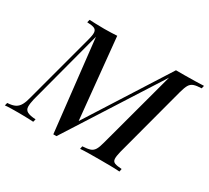

<svg xmlns="http://www.w3.org/2000/svg" viewBox="-176 -935 1268 1167"><g transform="rotate(30 457.5 -351.5)"><path d="M757 -705H815Q854 -705 890 -706Q926 -707 952 -708L947 -688Q913 -687 894 -680.5Q875 -674 864.5 -656.5Q854 -639 844 -602L712 -106Q703 -70 704.5 -52Q706 -34 722 -28Q738 -22 771 -20L767 0Q741 -2 705.5 -2.5Q670 -3 631 -3Q589 -3 551.5 -2.5Q514 -2 491 0L495 -20Q530 -22 548.5 -28Q567 -34 578 -52Q589 -70 598 -106L743 -645L328 5H306L234 -638L97 -120Q89 -86 89.5 -64Q90 -42 108.5 -32Q127 -22 167 -20L162 0Q151 -1 132.5 -1.5Q114 -2 94.5 -2.5Q75 -3 58 -3Q32 -3 6 -2.5Q-20 -2 -37 0L-32 -20Q3 -22 22.5 -32Q42 -42 54 -64Q66 -86 74 -120L203 -602Q213 -639 211 -656.5Q209 -674 193.5 -680.5Q178 -687 144 -688L149 -708Q168 -707 195.5 -706Q223 -705 254 -705Q278 -705 302 -706Q326 -707 343 -708L399 -142Z"/></g></svg>

Font: Playfair Display Medium
Style: Italic
Weight: 500
Italic angle: -14°
Designer: Claus Eggers Sørensen
Foundry: Claus Eggers Sørensen
Version: Version 1.203